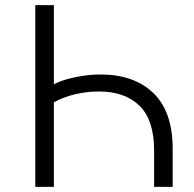

<svg xmlns="http://www.w3.org/2000/svg" viewBox="-20 -725 752 745"><path d="M117 0V-705H189V-398Q221 -415 272 -425.5Q323 -436 369 -436Q501 -436 575.5 -363.5Q650 -291 650 -148V0H578V-141Q578 -259 521.5 -314.5Q465 -370 364 -370Q318 -370 272.5 -359.5Q227 -349 189 -328V0Z"/></svg>

Font: Nunito Sans 6pt Light
Style: Regular
Weight: 300
Version: Version 3.101;gftools[0.9.27]